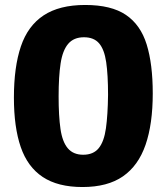

<svg xmlns="http://www.w3.org/2000/svg" viewBox="-20 -740 671 773"><path d="M312 13Q213 13 152 -27.5Q91 -68 63.5 -148Q36 -228 36 -347Q36 -470 64 -553Q92 -636 155.5 -678Q219 -720 323 -720Q428 -720 487 -680Q546 -640 570.5 -561Q595 -482 595 -364Q595 -241 566 -157Q537 -73 475 -30Q413 13 312 13ZM315 -117Q356 -117 377.5 -143.5Q399 -170 406.5 -223.5Q414 -277 415 -358Q415 -439 407.5 -490Q400 -541 379 -565.5Q358 -590 318 -590Q277 -590 254.5 -563.5Q232 -537 224 -484.5Q216 -432 216 -352Q216 -273 223.5 -221Q231 -169 253 -143Q275 -117 315 -117Z"/></svg>

Font: Bitter Thin ExtraBold
Style: Regular
Weight: 800
Version: Version 3.020